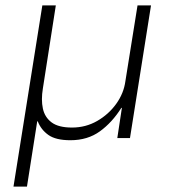

<svg xmlns="http://www.w3.org/2000/svg" viewBox="-20 -512 640 712"><path d="M30 180 137 -492H187L139 -184Q132 -142 139 -109.5Q146 -77 171.5 -58Q197 -39 247 -39Q298 -39 340.5 -63.5Q383 -88 411 -127Q439 -166 445 -211L490 -492H540L462 0H415L432 -112H430Q396 -58 350.5 -25Q305 8 241 8Q187 8 159.5 -11.5Q132 -31 120 -62H118L80 180Z"/></svg>

Font: Nunito Sans 7pt ExtraLight
Style: Italic
Weight: 250
Italic angle: -9°
Designer: Vernon Adams
Foundry: Vernon Adams
Version: Version 3.101;gftools[0.9.27]